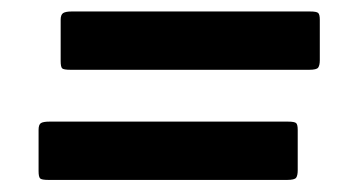

<svg xmlns="http://www.w3.org/2000/svg" viewBox="-20 -550 600 326"><path d="M101.5 -530.5H506.5Q517.5 -530.5 520.2 -528Q523 -525.5 523 -516.5V-448Q523 -439 520.2 -435.2Q517.5 -431.5 505 -431.5H100Q88 -431.5 85.5 -434Q83 -436.5 83 -446.5V-516.5Q83 -525 87.2 -527.8Q91.5 -530.5 101.5 -530.5ZM64 -343.5H469Q480 -343.5 482.8 -341Q485.5 -338.5 485.5 -329.5V-261Q485.5 -252 482.8 -248.2Q480 -244.5 467.5 -244.5H62.5Q50.5 -244.5 48 -247.2Q45.5 -250 45.5 -259.5V-329.5Q45.5 -338.5 49.5 -341Q53.5 -343.5 64 -343.5Z"/></svg>

Font: Besley* Narrow Heavy
Style: Italic
Weight: 800
Width: 4
Italic angle: -13°
Designer: Owen Earl
Foundry: indestructible type*
Version: Version 3.000; ttfautohint (v1.8.3)